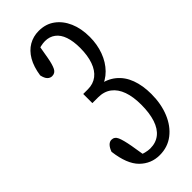

<svg xmlns="http://www.w3.org/2000/svg" viewBox="-259 -835 893 893"><g transform="rotate(-45 188.0 -388.5)"><path d="M203.1 15.6Q146.5 15.6 106.4 -24.2Q66.4 -64 55.2 -154.3Q62.5 -174.3 72.5 -184.3Q82.5 -194.3 94.2 -194.3Q114.3 -194.3 123.3 -173.8Q132.3 -153.3 140.6 -107.4L155.8 -15.1L125 -58.1Q145 -46.4 162.8 -42Q180.7 -37.6 193.4 -37.6Q231 -37.6 256.6 -57.9Q282.2 -78.1 295.2 -117.4Q308.1 -156.7 308.1 -210.9Q308.1 -263.7 294.9 -300.5Q281.7 -337.4 255.4 -357.4Q229 -377.4 189.9 -377.4H152.3V-437.5H183.1Q218.3 -437.5 243.2 -456.8Q268.1 -476.1 281 -512.7Q293.9 -549.3 293.9 -599.1Q293.9 -643.1 283.2 -674.1Q272.5 -705.1 251.2 -721.2Q230 -737.3 200.2 -737.3Q187.5 -737.3 170.9 -733.6Q154.3 -730 134.3 -720.7L168.5 -754.4L154.3 -672.4Q147.5 -634.8 138.2 -616.5Q128.9 -598.1 108.9 -598.1Q96.2 -598.1 86.4 -607.9Q76.7 -617.7 71.8 -640.1Q79.1 -689.9 98.6 -723.6Q118.2 -757.3 147.7 -774.4Q177.2 -791.5 213.4 -791.5Q259.3 -791.5 292.2 -767.3Q325.2 -743.2 343.5 -701.2Q361.8 -659.2 361.8 -603.5Q361.8 -554.2 345.9 -511.2Q330.1 -468.3 300.5 -438.2Q271 -408.2 229 -396V-416Q278.8 -408.7 311.8 -381.8Q344.7 -355 360.6 -312Q376.5 -269 376.5 -213.4Q376.5 -148.4 355.2 -96.7Q334 -44.9 294.9 -14.6Q255.9 15.6 203.1 15.6Z"/></g></svg>

Font: Scarab Serif
Style: Regular
Weight: 400
Designer: John Roberts
Foundry: Scarab
Version: 1.0